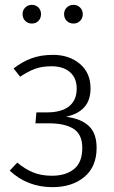

<svg xmlns="http://www.w3.org/2000/svg" viewBox="-20 -760 469 791"><path d="M353 -396Q353 -347 327.5 -318.5Q302 -290 252 -279Q314 -271 346 -241Q378 -211 378 -151Q378 -73 327.5 -31Q277 11 196 11Q93 11 20 -57L51 -90Q84 -63 117 -49.5Q150 -36 194 -36Q251 -36 285 -63.5Q319 -91 319 -151Q319 -206 283.5 -229Q248 -252 180 -252H126L130 -297H174Q233 -297 264.5 -322Q296 -347 296 -395Q296 -439 268 -463Q240 -487 193 -487Q153 -487 124.5 -476.5Q96 -466 63 -444L36 -478Q72 -506 110.5 -520Q149 -534 198 -534Q265 -534 309 -497Q353 -460 353 -396ZM149 -702Q149 -685 138.5 -674Q128 -663 111 -663Q95 -663 84 -674Q73 -685 73 -702Q73 -718 84 -729Q95 -740 111 -740Q128 -740 138.5 -729Q149 -718 149 -702ZM321 -702Q321 -685 310 -674Q299 -663 283 -663Q266 -663 255 -674Q244 -685 244 -702Q244 -718 255 -729Q266 -740 283 -740Q299 -740 310 -729Q321 -718 321 -702Z"/></svg>

Font: Fira Sans Condensed Light
Style: Regular
Weight: 300
Width: 3
Designer: bBox Type GmbH & Carrois Corporate GbR & Edenspiekermann AG
Foundry: bBox Type GmbH & Carrois Corporate GbR & Edenspiekermann AG
Version: Version 4.301